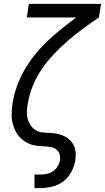

<svg xmlns="http://www.w3.org/2000/svg" viewBox="-20 -755 541 990"><path d="M158 215V145H188Q204 145 221 141.5Q238 138 252.5 128.5Q267 119 276.5 104Q286 89 289 73Q292 55 287 39.5Q282 24 269 14.5Q256 5 239.5 2.5Q223 0 206 -0.5Q189 -1 172.5 -3Q156 -5 140.5 -10Q125 -15 111.5 -23.5Q98 -32 86.5 -43Q75 -54 66.5 -67.5Q58 -81 52.5 -96Q47 -111 43.5 -127Q40 -143 40 -160Q40 -177 41.5 -194Q43 -211 45 -228L46 -229Q57 -295 87 -358Q117 -421 162 -475.5Q207 -530 261.5 -576.5Q316 -623 373 -665H118L129 -735H501L490 -665Q448 -637 407.5 -607Q367 -577 329 -544Q291 -511 256.5 -474.5Q222 -438 194 -396.5Q166 -355 148 -309.5Q130 -264 123 -218Q119 -198 118.5 -178.5Q118 -159 123 -141Q128 -123 138.5 -108Q149 -93 164.5 -83.5Q180 -74 199.5 -72Q219 -70 238.5 -69.5Q258 -69 276.5 -65Q295 -61 311.5 -53Q328 -45 341 -32Q354 -19 361.5 -2.5Q369 14 370 33.5Q371 53 368 72Q363 103 347.5 132Q332 161 306 180.5Q280 200 248.5 207.5Q217 215 187 215Z"/></svg>

Font: Iosevka Term Curly
Style: Italic
Weight: 400
Italic angle: -9°
Designer: Belleve Invis
Foundry: Belleve Invis
Version: Version 32.3.0